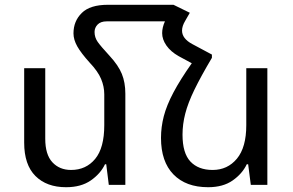

<svg xmlns="http://www.w3.org/2000/svg" viewBox="-20 -780 1235 810"><path d="M508.8 -384.8V0H439L428.2 -86.9H422.9Q403.8 -46.9 362.8 -18.6Q321.8 9.8 258.8 9.8Q176.8 9.8 129.4 -37.6Q82 -85 82 -178.2V-492.2H170.9V-194.8Q170.9 -127.9 200.9 -95.5Q231 -63 279.8 -63Q342.8 -63 381.3 -109.4Q419.9 -155.8 419.9 -252V-381.8Q419.9 -415 406.5 -447Q393.1 -479 358.9 -515.1Q321.8 -556.2 305.9 -584.5Q290 -612.8 290 -639.2Q290 -690.9 325 -725.3Q359.9 -759.8 435.1 -759.8H711.9L780.8 -726.1L761.2 -691.9Q748 -669.9 748 -650.9Q748 -617.2 791 -594.2L874 -549.8V-536.1Q827.1 -457 800 -401.1Q772.9 -345.2 761.5 -300.5Q750 -255.9 750 -211.9Q750 -133.8 783.4 -98.4Q816.9 -63 877 -63Q939.9 -63 979.5 -110.6Q1019 -158.2 1019 -252V-492.2H1107.9V0H1038.1L1026.9 -86.9H1021Q1002 -46.9 961.4 -18.6Q920.9 9.8 857.9 9.8Q764.2 9.8 711.7 -44.2Q659.2 -98.1 659.2 -198.2Q659.2 -244.1 671.1 -290Q683.1 -335.9 711.7 -389.9Q740.2 -443.8 789.1 -513.2L733.9 -543Q700.2 -562 682.1 -587.9Q664.1 -613.8 664.1 -640.1Q664.1 -664.1 675.8 -689.9H430.2Q404.8 -689.9 391.8 -676.5Q378.9 -663.1 378.9 -645Q378.9 -622.1 392.3 -603Q405.8 -584 441.9 -544.9Q479 -504.9 493.9 -468.5Q508.8 -432.1 508.8 -384.8Z"/></svg>

Font: Kurinto Seri
Style: Regular
Weight: 400
Designer: Kurinto was developed by Clint Goss from a range of fonts that are compatible with the SIL Open Font License Version 1.1
Foundry: Clinton F. Goss
Version: Version 2.196; July 25, 2020